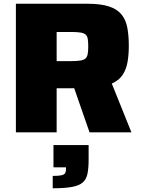

<svg xmlns="http://www.w3.org/2000/svg" viewBox="-20 -708 759 1027"><path d="M65 0V-688H447Q519 -688 563 -673.5Q607 -659 630 -630.5Q653 -602 661 -560Q669 -518 669 -462Q669 -417 662.5 -378Q656 -339 637 -309Q618 -279 578 -261L683 0H459L363 -276L418 -247Q406 -239 394 -237.5Q382 -236 369 -236H283V0ZM283 -381H358Q390 -381 409 -384Q428 -387 437 -395Q446 -403 449 -418.5Q452 -434 452 -459Q452 -484 449.5 -499.5Q447 -515 438 -523Q429 -531 410.5 -534Q392 -537 359 -537H283ZM262 299V233Q294 233 309 229.5Q324 226 328.5 218Q333 210 333 196V187H266V68H454V146Q454 191 448 221Q442 251 422.5 268Q403 285 364.5 292Q326 299 262 299Z"/></svg>

Font: Saira SemiExpanded ExtraBold
Style: Regular
Weight: 800
Width: 6
Designer: Hector Gatti with collaboration of the Omnibus-Type team
Foundry: Omnibus-Type
Version: Version 1.101